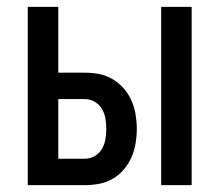

<svg xmlns="http://www.w3.org/2000/svg" viewBox="-20 -540 640 560"><path d="M450 0V-520H539V0ZM61 0V-520H150V-328H227Q249 -328 269.5 -324Q290 -320 308.5 -309Q327 -298 341 -282Q355 -266 363.5 -246.5Q372 -227 375.5 -206Q379 -185 379 -164Q379 -143 375.5 -122Q372 -101 363.5 -81.5Q355 -62 341 -45.5Q327 -29 308.5 -18.5Q290 -8 269.5 -4Q249 0 227 0ZM227 -77Q243 -77 256.5 -85Q270 -93 277.5 -106Q285 -119 287.5 -134Q290 -149 290 -164Q290 -179 287.5 -194Q285 -209 277.5 -222Q270 -235 256.5 -243Q243 -251 227 -251H150V-77Z"/></svg>

Font: Iosevka Medium Extended
Style: Regular
Weight: 500
Width: 7
Monospace: yes
Designer: Belleve Invis
Foundry: Belleve Invis
Version: Version 32.5.0; ttfautohint (v1.8.4)